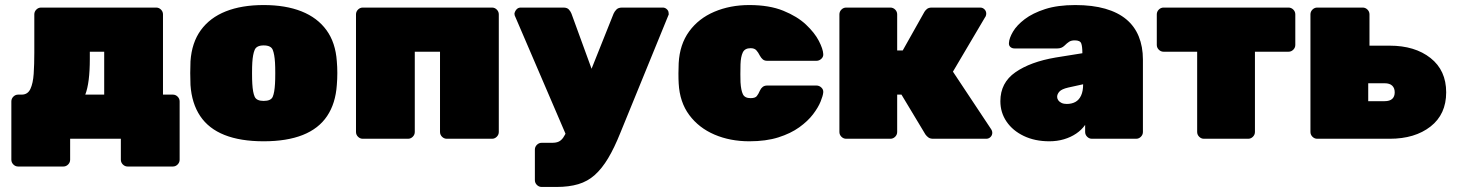

<svg xmlns="http://www.w3.org/2000/svg" viewBox="-20 -550 5777 761"><path d="M52 110Q41 110 33 102Q25 94 25 83V-148Q25 -159 33 -167Q41 -175 52 -175H66Q90 -175 100.5 -197.5Q111 -220 113.5 -257.5Q116 -295 116 -341V-493Q116 -504 124 -512Q132 -520 143 -520H599Q610 -520 618 -512Q626 -504 626 -493V-175H665Q676 -175 684 -167Q692 -159 692 -148V83Q692 94 684 102Q676 110 665 110H486Q475 110 467 102Q459 94 459 83V0H258V83Q258 94 250 102Q242 110 231 110ZM318 -175H393V-345H336V-316Q336 -269 331.5 -233.5Q327 -198 318 -175Z M1025 10Q933 10 870 -15Q807 -40 773.5 -90Q740 -140 735 -213Q734 -236 734 -260.5Q734 -285 735 -307Q740 -381 776 -430.5Q812 -480 875 -505Q938 -530 1025 -530Q1112 -530 1175 -505Q1238 -480 1274 -430.5Q1310 -381 1315 -307Q1317 -285 1317 -260.5Q1317 -236 1315 -213Q1310 -140 1276.5 -90Q1243 -40 1180 -15Q1117 10 1025 10ZM1025 -150Q1054 -150 1061 -166.5Q1068 -183 1070 -218Q1071 -233 1071 -260Q1071 -287 1070 -302Q1068 -335 1061 -352.5Q1054 -370 1025 -370Q997 -370 989.5 -352.5Q982 -335 980 -302Q979 -287 979 -260Q979 -233 980 -218Q982 -183 989.5 -166.5Q997 -150 1025 -150Z M1418 0Q1407 0 1399 -8Q1391 -16 1391 -27V-493Q1391 -504 1399 -512Q1407 -520 1418 -520H1930Q1941 -520 1949 -512Q1957 -504 1957 -493V-27Q1957 -16 1949 -8Q1941 0 1930 0H1751Q1740 0 1732 -8Q1724 -16 1724 -27V-345H1624V-27Q1624 -16 1616 -8Q1608 0 1597 0Z M2127 191Q2116 191 2108 183Q2100 175 2100 164V43Q2100 32 2108 24Q2116 16 2127 16H2169Q2184 16 2194 11.5Q2204 7 2212 -4Q2220 -15 2227 -33L2412 -496Q2416 -505 2423.5 -512.5Q2431 -520 2446 -520H2607Q2616 -520 2623 -513.5Q2630 -507 2630 -499Q2630 -497 2630.5 -494.5Q2631 -492 2629 -489L2439 -24Q2415 36 2390.5 77Q2366 118 2337.5 143.5Q2309 169 2272 180Q2235 191 2186 191ZM2227 -7 2020 -489Q2019 -492 2019 -496Q2021 -506 2027.5 -513Q2034 -520 2044 -520H2213Q2228 -520 2235 -512Q2242 -504 2245 -496L2369 -156Z M2950 10Q2874 10 2812 -16.5Q2750 -43 2712 -94Q2674 -145 2670 -219Q2669 -235 2669 -259Q2669 -283 2670 -300Q2674 -374 2711.5 -425.5Q2749 -477 2811.5 -503.5Q2874 -530 2950 -530Q3029 -530 3084.5 -507.5Q3140 -485 3174.5 -452.5Q3209 -420 3225.5 -388Q3242 -356 3243 -336Q3244 -325 3235.5 -317Q3227 -309 3216 -309H3021Q3010 -309 3003.5 -314.5Q2997 -320 2992 -329Q2985 -343 2977.5 -351Q2970 -359 2955 -359Q2932 -359 2924 -342Q2916 -325 2915 -295Q2914 -252 2915 -224Q2917 -192 2924.5 -176.5Q2932 -161 2955 -161Q2973 -161 2979.5 -169Q2986 -177 2992 -191Q2996 -200 3003 -205.5Q3010 -211 3021 -211H3216Q3227 -211 3235.5 -203Q3244 -195 3243 -184Q3242 -171 3232.5 -147.5Q3223 -124 3202.5 -97Q3182 -70 3148 -45.5Q3114 -21 3065 -5.5Q3016 10 2950 10Z M3334 0Q3323 0 3315 -8Q3307 -16 3307 -27V-493Q3307 -504 3315 -512Q3323 -520 3334 -520H3509Q3520 -520 3528 -512Q3536 -504 3536 -493V-350H3558L3644 -503Q3646 -507 3653 -513.5Q3660 -520 3673 -520H3865Q3875 -520 3882 -513Q3889 -506 3889 -496Q3889 -492 3887.5 -487.5Q3886 -483 3884 -481L3757 -266L3909 -37Q3913 -31 3913 -24Q3913 -14 3906 -7Q3899 0 3889 0H3679Q3667 0 3660 -5Q3653 -10 3648 -17L3553 -175H3536V-27Q3536 -16 3528 -8Q3520 0 3509 0Z M4139 10Q4082 10 4038 -11Q3994 -32 3969.5 -68Q3945 -104 3945 -149Q3945 -222 4004.5 -263.5Q4064 -305 4164 -322L4270 -339V-340Q4270 -366 4265.5 -378Q4261 -390 4240 -390Q4226 -390 4217.5 -384.5Q4209 -379 4199 -369Q4188 -358 4171 -358H4001Q3991 -358 3984.5 -364Q3978 -370 3979 -380Q3980 -399 3995 -424.5Q4010 -450 4041.5 -474Q4073 -498 4122.5 -514Q4172 -530 4242 -530Q4310 -530 4360.5 -515.5Q4411 -501 4444 -473.5Q4477 -446 4493.5 -405.5Q4510 -365 4510 -314V-27Q4510 -16 4502 -8Q4494 0 4483 0H4308Q4297 0 4289 -8Q4281 -16 4281 -27V-55Q4267 -35 4245.5 -20.5Q4224 -6 4197 2Q4170 10 4139 10ZM4208 -138Q4228 -138 4242.5 -146Q4257 -154 4265 -171.5Q4273 -189 4273 -215V-216L4214 -203Q4188 -197 4179 -187Q4170 -177 4170 -166Q4170 -159 4174.5 -152.5Q4179 -146 4187.5 -142Q4196 -138 4208 -138Z M4752 0Q4741 0 4733 -8Q4725 -16 4725 -27V-345H4592Q4581 -345 4573 -353Q4565 -361 4565 -372V-493Q4565 -504 4573 -512Q4581 -520 4592 -520H5087Q5098 -520 5106 -512Q5114 -504 5114 -493V-372Q5114 -361 5106 -353Q5098 -345 5087 -345H4954V-27Q4954 -16 4946 -8Q4938 0 4927 0Z M5201 0Q5190 0 5182 -8Q5174 -16 5174 -27V-493Q5174 -504 5182 -512Q5190 -520 5201 -520H5381Q5392 -520 5400 -512Q5408 -504 5408 -493V-369H5488Q5588 -369 5650 -320Q5712 -271 5712 -184Q5712 -97 5650 -48.5Q5588 0 5488 0ZM5403 -149H5468Q5488 -149 5498 -158Q5508 -167 5508 -184Q5508 -201 5498 -210.5Q5488 -220 5468 -220H5403Z"/></svg>

Font: Rubik Light Black
Style: Regular
Weight: 900
Version: Version 2.104